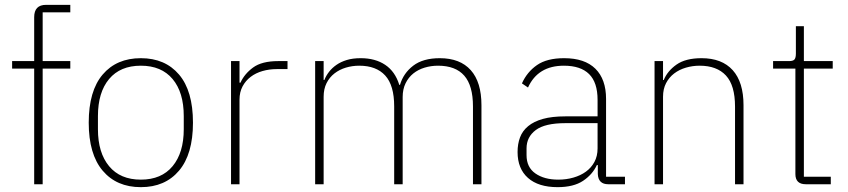

<svg xmlns="http://www.w3.org/2000/svg" viewBox="-20 -760 3499 792"><path d="M121 -477H30V-508H121V-689Q121 -740 170 -740H270V-709H156V-508H270V-477H156V0H121Z M561 12Q461 12 403.5 -56Q346 -124 346 -254Q346 -385 403.5 -452.5Q461 -520 561 -520Q661 -520 718.5 -452.5Q776 -385 776 -254Q776 -124 718.5 -56Q661 12 561 12ZM561 -19Q646 -19 692 -74.5Q738 -130 738 -227V-281Q738 -379 692 -434Q646 -489 561 -489Q476 -489 430 -434Q384 -379 384 -281V-227Q384 -130 430 -74.5Q476 -19 561 -19Z M933 0V-508H968V-419H972Q988 -455 1024 -481.5Q1060 -508 1128 -508H1166V-475H1122Q1091 -475 1063 -467Q1035 -459 1014 -443Q993 -427 980.5 -403.5Q968 -380 968 -349V0Z M1280 0V-508H1315V-430H1318Q1325 -448 1337.5 -464Q1350 -480 1368 -492.5Q1386 -505 1410.5 -512.5Q1435 -520 1468 -520Q1528 -520 1569 -492.5Q1610 -465 1627 -410H1630Q1644 -458 1684.5 -489Q1725 -520 1794 -520Q1878 -520 1922 -470.5Q1966 -421 1966 -326V0H1931V-321Q1931 -407 1895 -448Q1859 -489 1787 -489Q1758 -489 1731.5 -481Q1705 -473 1685 -457Q1665 -441 1653 -416.5Q1641 -392 1641 -360V0H1606V-321Q1606 -408 1569 -448.5Q1532 -489 1462 -489Q1433 -489 1406.5 -481Q1380 -473 1359.5 -457Q1339 -441 1327 -417Q1315 -393 1315 -361V0Z M2489 0Q2448 0 2446 -42V-79H2442Q2424 -40 2385 -14Q2346 12 2280 12Q2201 12 2158 -26Q2115 -64 2115 -133Q2115 -166 2125 -193Q2135 -220 2158.5 -239.5Q2182 -259 2219.5 -269.5Q2257 -280 2312 -280H2445V-348Q2445 -420 2410 -454.5Q2375 -489 2306 -489Q2199 -489 2158 -399L2133 -416Q2154 -463 2195 -491.5Q2236 -520 2307 -520Q2392 -520 2436 -476.5Q2480 -433 2480 -352V-31H2558V0ZM2283 -19Q2316 -19 2345.5 -27.5Q2375 -36 2397 -52Q2419 -68 2432 -92Q2445 -116 2445 -148V-252H2312Q2228 -252 2190 -223.5Q2152 -195 2152 -148V-120Q2152 -70 2188.5 -44.5Q2225 -19 2283 -19Z M2680 0V-508H2715V-430H2718Q2733 -467 2770.5 -493.5Q2808 -520 2874 -520Q2958 -520 3002.5 -470.5Q3047 -421 3047 -326V0H3012V-320Q3012 -408 2974.5 -448.5Q2937 -489 2866 -489Q2837 -489 2809.5 -481Q2782 -473 2761 -457Q2740 -441 2727.5 -417Q2715 -393 2715 -361V0Z M3304 0Q3261 0 3261 -42V-477H3169V-508H3235Q3252 -508 3257.5 -515Q3263 -522 3263 -539V-652H3296V-508H3415V-477H3296V-31H3407V0Z"/></svg>

Font: IBM Plex Sans Thai Looped ExtraLight
Style: Regular
Weight: 200
Designer: Mike Abbink, Paul van der Laan, Pieter van Rosmalen, Ben Mitchell, Mark Frömberg
Foundry: Bold Monday
Version: Version 1.0